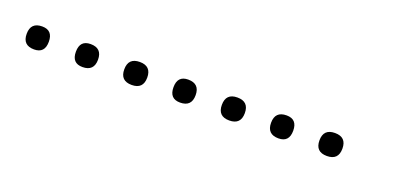

<svg xmlns="http://www.w3.org/2000/svg" viewBox="-18 -374 453 220"><g transform="rotate(20 208.5 -264.0)"><path d="M14 -250Q0 -250 0 -264Q0 -278 14 -278Q27 -278 27 -264Q27 -250 14 -250ZM73 -250Q60 -250 60 -264Q60 -278 73 -278Q87 -278 87 -264Q87 -250 73 -250ZM133 -250Q119 -250 119 -264Q119 -278 133 -278Q147 -278 147 -264Q147 -250 133 -250ZM192 -250Q179 -250 179 -264Q179 -278 192 -278Q206 -278 206 -264Q206 -250 192 -250ZM252 -250Q238 -250 238 -264Q238 -278 252 -278Q266 -278 266 -264Q266 -250 252 -250ZM312 -250Q298 -250 298 -264Q298 -278 312 -278Q325 -278 325 -264Q325 -250 312 -250ZM371 -250Q357 -250 357 -264Q357 -278 371 -278Q385 -278 385 -264Q385 -250 371 -250Z"/></g></svg>

Font: FRB American Cursive Just Xheight
Style: Italic
Weight: 400
Italic angle: -25°
Version: Version 2.0;Modular Font Editor K font №1